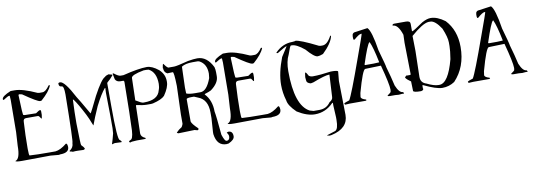

<svg xmlns="http://www.w3.org/2000/svg" viewBox="-90 -1661 7612 2733"><g transform="rotate(-10 3716.0 -294.0)"><path d="M188.5 -999Q300.8 -999 502.9 -906.2L527.3 -902.3H571.3Q620.1 -902.3 675.8 -984.4H692.4V-977.5Q661.1 -896.5 539.1 -788.1L518.6 -785.2Q480.5 -785.2 281.2 -923.8L246.1 -931.6H237.3L229.5 -923.8V-917Q237.3 -630.9 249 -630.9L269.5 -627L430.7 -624Q478.5 -659.2 495.1 -659.2Q506.8 -656.2 506.8 -638.7V-588.9L499 -538.1H491.2L462.9 -577.1L446.3 -581.1H278.3Q237.3 -581.1 237.3 -534.2Q225.6 -335.9 225.6 -163.1V-141.6Q225.6 -48.8 237.3 -48.8Q336.9 -42 523.4 -42H608.4Q680.7 -48.8 773.4 -124H776.4Q793.9 -124 796.9 -73.2Q796.9 11.7 668 11.7L648.4 15.6L527.3 4.9L121.1 8.8Q23.4 8.8 23.4 -5.9Q92.8 -23.4 92.8 -212.9L104.5 -409.2L108.4 -874L104.5 -934.6H92.8Q78.1 -934.6 11.7 -891.6L0 -895.5V-906.2Q0 -945.3 128.9 -999Z M842.8 -999Q909.2 -999 1039.1 -750Q1057.6 -725.6 1194.3 -487.3Q1203.1 -491.2 1314.5 -721.7Q1432.6 -941.4 1486.3 -962.9Q1500 -980.5 1542 -991.2L1593.8 -977.5V-966.8Q1551.8 -915 1507.8 -879.9L1502.9 -869.1V-548.8Q1502.9 -43.9 1538.1 -43.9Q1561.5 -20.5 1561.5 -14.6L1556.6 -7.8L1460.9 -11.7L1418.9 -1V-3.9Q1441.4 -70.3 1460.9 -152.3L1465.8 -224.6V-408.2L1460.9 -724.6V-746.1L1463.9 -807.6H1457Q1395.5 -737.3 1312.5 -573.2Q1240.2 -411.1 1206.1 -314.5H1203.1Q1158.2 -429.7 1131.8 -479.5Q1046.9 -645.5 990.2 -721.7L980.5 -724.6Q971.7 -540 971.7 -393.6V-376Q976.6 -65.4 984.4 -65.4Q1017.6 -34.2 1027.3 -7.8Q1027.3 0 1005.9 6.8L922.9 3.9H887.7L850.6 6.8Q845.7 1 811.5 -3.9L808.6 -7.8V-14.6Q867.2 -51.8 867.2 -119.1Q880.9 -119.1 889.6 -815.4Q889.6 -937.5 857.4 -937.5Q817.4 -937.5 817.4 -977.5H815.4Q815.4 -999 842.8 -999Z M2094.7 -999Q2170.9 -999 2263.7 -923.8Q2342.8 -852.5 2342.8 -751V-740.2Q2342.8 -662.1 2266.6 -551.8Q2222.7 -504.9 2094.7 -473.6L2068.4 -470.7H2004.9Q1951.2 -470.7 1856.4 -491.2H1853.5L1849.6 -480.5L1839.8 -84Q1839.8 -35.2 1902.3 -8.8L1906.2 -4.9V2L1889.6 5.9H1777.3Q1684.6 8.8 1680.7 19.5Q1666 12.7 1665 5.9V2Q1665 -5.9 1700.2 -22.5Q1734.4 -52.7 1734.4 -221.7Q1740.2 -282.2 1747.1 -849.6L1737.3 -864.3H1694.3Q1638.7 -864.3 1618.2 -906.2L1601.6 -988.3L1604.5 -992.2H1615.2Q1676.8 -942.4 1708 -942.4H1750Q1977.5 -999 2094.7 -999ZM1853.5 -559.6Q1935.5 -508.8 1959 -508.8H1972.7Q2174.8 -508.8 2207 -643.6Q2223.6 -686.5 2223.6 -733.4Q2223.6 -901.4 2117.2 -957L2085 -960H2044.9Q1862.3 -925.8 1862.3 -881.8Z M2335.9 -1002.9Q2367.2 -956.1 2395.5 -937.5H2482.4Q2520.5 -937.5 2689.5 -981.4Q2774.4 -996.1 2825.2 -996.1Q2963.9 -996.1 3045.9 -830.1Q3055.7 -793 3055.7 -753.9V-696.3Q3055.7 -599.6 2937.5 -512.7Q2914.1 -499 2842.8 -476.6V-469.7Q2937.5 -369.1 2937.5 -207Q2951.2 -140.6 2975.6 135.7Q3007.8 232.4 3032.2 232.4H3045.9Q3080.1 223.6 3080.1 178.7V168Q3080.1 154.3 3055.7 117.2L3080.1 109.4Q3143.6 109.4 3143.6 185.5Q3143.6 236.3 3055.7 275.4L3024.4 279.3Q2887.7 279.3 2864.3 106.4V77.1L2877.9 -124V-204.1Q2877.9 -394.5 2738.3 -444.3L2685.5 -466.8H2650.4Q2577.1 -466.8 2577.1 -448.2V-127Q2585 -90.8 2668 -12.7V-4.9H2670.9Q2666 12.7 2650.4 12.7L2611.3 2L2377.9 8.8Q2356.4 2 2356.4 -4.9Q2390.6 -43 2437.5 -70.3Q2458 -106.4 2458 -117.2V-250L2471.7 -660.2Q2466.8 -862.3 2448.2 -862.3L2370.1 -859.4Q2322.3 -881.8 2322.3 -941.4H2318.4Q2326.2 -1002.9 2335.9 -1002.9ZM2590.8 -917 2581.1 -614.3 2584 -531.2Q2620.1 -512.7 2716.8 -512.7H2787.1Q2879.9 -512.7 2944.3 -689.5L2951.2 -753.9Q2951.2 -894.5 2846.7 -948.2L2825.2 -953.1H2749Q2644.5 -953.1 2590.8 -917Z M3255.9 -999Q3368.2 -999 3570.3 -906.2L3594.7 -902.3H3638.7Q3687.5 -902.3 3743.2 -984.4H3759.8V-977.5Q3728.5 -896.5 3606.4 -788.1L3585.9 -785.2Q3547.9 -785.2 3348.6 -923.8L3313.5 -931.6H3304.7L3296.9 -923.8V-917Q3304.7 -630.9 3316.4 -630.9L3336.9 -627L3498 -624Q3545.9 -659.2 3562.5 -659.2Q3574.2 -656.2 3574.2 -638.7V-588.9L3566.4 -538.1H3558.6L3530.3 -577.1L3513.7 -581.1H3345.7Q3304.7 -581.1 3304.7 -534.2Q3293 -335.9 3293 -163.1V-141.6Q3293 -48.8 3304.7 -48.8Q3404.3 -42 3590.8 -42H3675.8Q3748 -48.8 3840.8 -124H3843.8Q3861.3 -124 3864.3 -73.2Q3864.3 11.7 3735.4 11.7L3715.8 15.6L3594.7 4.9L3188.5 8.8Q3090.8 8.8 3090.8 -5.9Q3160.2 -23.4 3160.2 -212.9L3171.9 -409.2L3175.8 -874L3171.9 -934.6H3160.2Q3145.5 -934.6 3079.1 -891.6L3067.4 -895.5V-906.2Q3067.4 -945.3 3196.3 -999Z M4243.2 -999Q4307.6 -999 4562.5 -871.1L4586.9 -866.2H4613.3Q4682.6 -866.2 4743.2 -979.5L4747.1 -983.4H4755.9V-975.6Q4734.4 -876 4599.6 -746.1Q4547.9 -726.6 4520.5 -726.6Q4471.7 -726.6 4364.3 -850.6Q4251 -944.3 4183.6 -944.3H4170.9Q4157.2 -944.3 4117.2 -823.2Q4070.3 -732.4 4070.3 -589.8Q4070.3 -92.8 4272.5 13.7L4327.1 29.3H4411.1Q4515.6 29.3 4571.3 -52.7Q4621.1 -82 4621.1 -119.1L4638.7 -441.4H4633.8Q4573.2 -441.4 4394.5 -372.1L4356.4 -364.3Q4296.9 -377.9 4296.9 -418.9L4293 -464.8L4301.8 -528.3H4309.6Q4319.3 -526.4 4347.7 -473.6Q4373 -458 4398.4 -458H4407.2Q4504.9 -458 4663.1 -480.5H4697.3Q4768.6 -478.5 4768.6 -461.9L4755.9 -329.1L4764.6 162.1Q4764.6 357.4 4520.5 411.1L4491.2 415L4457 407.2V403.3L4579.1 364.3Q4626 344.7 4626 209V172.9L4617.2 5.9V-37.1H4608.4Q4494.1 80.1 4339.8 80.1Q4224.6 80.1 4086.9 -5.9Q3978.5 -110.4 3969.7 -185.5Q3935.5 -299.8 3935.5 -414.1Q3935.5 -587.9 4019.5 -804.7L4108.4 -944.3H4104.5Q4087.9 -944.3 3969.7 -871.1H3957L3948.2 -877.9Q4054.7 -991.2 4200.2 -991.2Q4243.2 -994.1 4243.2 -999Z M5286.1 -999Q5341.8 -948.2 5386.7 -660.2Q5454.1 -424.8 5454.1 -404.3Q5498 -253.9 5526.4 -127Q5573.2 -14.6 5626 -14.6L5637.7 -1V8.8H5605.5L5561.5 12.7L5509.8 8.8H5434.6Q5405.3 8.8 5402.3 -1V-3.9Q5454.1 -40 5454.1 -47.9L5458 -75.2V-79.1Q5458 -159.2 5382.8 -439.5L5155.3 -432.6Q5117.2 -432.6 5027.3 -106.4L5019.5 -51.8Q5019.5 -20.5 5090.8 -1L5095.7 8.8L5083 15.6H4852.5L4784.2 19.5L4776.4 5.9V-1Q4785.2 -9.8 4852.5 -31.2Q4896.5 -100.6 5075.2 -601.6Q5191.4 -918.9 5191.4 -934.6H5182.6Q5151.4 -934.6 5079.1 -870.1H5063.5L5059.6 -893.6V-920.9Q5059.6 -975.6 5119.1 -975.6ZM5155.3 -493.2 5163.1 -486.3H5286.1L5366.2 -490.2V-496.1Q5323.2 -710.9 5283.2 -795.9H5279.3Q5247.1 -775.4 5155.3 -493.2Z M5673.8 -995.1H5842.8Q5903.3 -995.1 5903.3 -952.1V-844.7H5911.1Q5925.8 -844.7 6071.3 -945.3Q6142.6 -984.4 6196.3 -984.4Q6291 -984.4 6401.4 -902.3Q6545.9 -748 6545.9 -504.9Q6545.9 -215.8 6369.1 -29.3Q6288.1 24.4 6191.4 24.4Q6104.5 24.4 5926.8 -61.5H5915V-14.6L5918.9 -11.7Q5918.9 11.7 5882.8 17.6Q5770.5 17.6 5770.5 -7.8V-11.7L5766.6 -143.6Q5714.8 -177.7 5693.4 -208V-218.8L5717.8 -240.2L5721.7 -236.3H5774.4L5778.3 -253.9L5770.5 -702.1L5774.4 -816.4Q5724.6 -970.7 5649.4 -970.7L5645.5 -973.6V-980.5Q5651.4 -995.1 5673.8 -995.1ZM5899.4 -777.3 5903.3 -562.5V-558.6L5894.5 -186.5Q5894.5 -100.6 5975.6 -76.2Q6079.1 -25.4 6139.6 -25.4H6155.3Q6285.2 -25.4 6373 -358.4Q6392.6 -478.5 6392.6 -543.9V-597.7Q6392.6 -671.9 6336.9 -805.7Q6252 -934.6 6183.6 -934.6H6155.3Q6068.4 -925.8 5899.4 -777.3Z M7072.3 -999Q7127.9 -948.2 7172.9 -660.2Q7240.2 -424.8 7240.2 -404.3Q7284.2 -253.9 7312.5 -127Q7359.4 -14.6 7412.1 -14.6L7423.8 -1V8.8H7391.6L7347.7 12.7L7295.9 8.8H7220.7Q7191.4 8.8 7188.5 -1V-3.9Q7240.2 -40 7240.2 -47.9L7244.1 -75.2V-79.1Q7244.1 -159.2 7168.9 -439.5L6941.4 -432.6Q6903.3 -432.6 6813.5 -106.4L6805.7 -51.8Q6805.7 -20.5 6877 -1L6881.8 8.8L6869.1 15.6H6638.7L6570.3 19.5L6562.5 5.9V-1Q6571.3 -9.8 6638.7 -31.2Q6682.6 -100.6 6861.3 -601.6Q6977.5 -918.9 6977.5 -934.6H6968.8Q6937.5 -934.6 6865.2 -870.1H6849.6L6845.7 -893.6V-920.9Q6845.7 -975.6 6905.3 -975.6ZM6941.4 -493.2 6949.2 -486.3H7072.3L7152.3 -490.2V-496.1Q7109.4 -710.9 7069.3 -795.9H7065.4Q7033.2 -775.4 6941.4 -493.2Z"/></g></svg>

Font: EG Dragon Caps 
Style: Regular
Weight: 400
Designer: Bill Roach / W.K. Roach
Version: Version 1.00 April 18, 2012, initial release